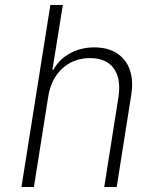

<svg xmlns="http://www.w3.org/2000/svg" viewBox="-20 -750 640 770"><path d="M510 -409Q510 -397 506 -367L448 0H398L455 -360Q458 -380 458 -398Q458 -455 427.5 -486Q397 -517 341 -517Q275 -517 229.5 -475Q184 -433 173 -360L116 0H66L182 -730H232L208 -580L190 -470H194Q217 -512 260.5 -536Q304 -560 358 -560Q429 -560 469.5 -520Q510 -480 510 -409Z"/></svg>

Font: JetBrains Mono Extra Light
Style: Italic
Weight: 200
Italic angle: -9°
Monospace: yes
Designer: Philipp Nurullin, Konstantin Bulenkov
Foundry: JetBrains
Version: 2.002